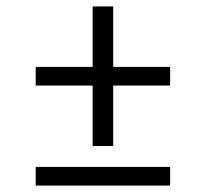

<svg xmlns="http://www.w3.org/2000/svg" viewBox="-20 -577 640 597"><path d="M332 -123H268V-311H91V-369H268V-557H332V-369H509V-311H332ZM91 0V-58H509V0Z"/></svg>

Font: Iosevka Aile Custom Light
Style: Regular
Weight: 300
Designer: Belleve Invis
Foundry: Belleve Invis
Version: Version 17.0.2; ttfautohint (v1.8.3)